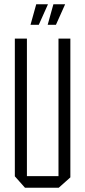

<svg xmlns="http://www.w3.org/2000/svg" viewBox="-20 -886 401 906"><path d="M256 0V-704H312V-49L257 0ZM98 0 50 -54V-55H256V0ZM50 -55V-704H107V-55ZM205 -769 232 -866H287V-865L244 -769ZM124 -769 151 -866H206V-865L163 -769Z"/></svg>

Font: Foldit Light
Style: Regular
Weight: 300
Version: Version 1.003